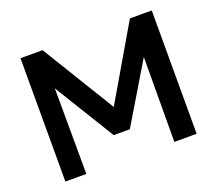

<svg xmlns="http://www.w3.org/2000/svg" viewBox="-118 -862 1157 1024"><g transform="rotate(-20 461.0 -350.0)"><path d="M88.5 0V-700H214L493 -243L442 -242.5L709.5 -700H833.5V0H707L709 -530L733 -521.5L507 -144.5H415.5L184 -521.5L205.5 -530L207.5 0Z"/></g></svg>

Font: Geologica Medium
Style: Regular
Weight: 500
Designer: Sindre Bremnes, Frode Helland
Foundry: Monokrom Skriftforlag AS
Version: Version 1.010;gftools[0.9.28]